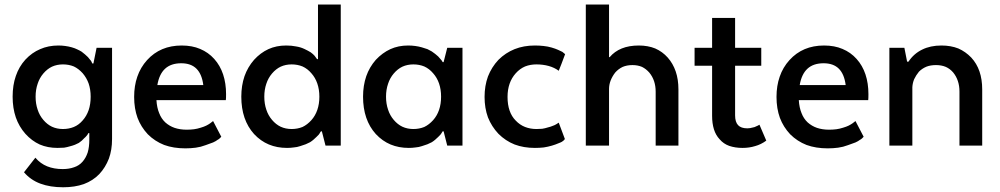

<svg xmlns="http://www.w3.org/2000/svg" viewBox="-20 -625 4290 824"><path d="M460.9 -419.9Q444.3 -419.9 394.5 -419.9Q391.6 -403.3 380.9 -352.5Q379.9 -352.5 376 -352.5Q375 -355.5 372.1 -361.3Q370.1 -365.2 366.2 -369.1Q362.3 -374 357.4 -379.9Q350.6 -385.7 344.7 -391.6Q337.9 -397.5 330.1 -403.3Q322.3 -408.2 311.5 -413.1Q301.8 -418 288.1 -421.9Q274.4 -425.8 259.8 -427.7Q246.1 -429.7 230.5 -429.7Q187.5 -429.7 152.3 -414.1Q117.2 -399.4 88.9 -369.1Q61.5 -338.9 47.9 -298.8Q34.2 -259.8 34.2 -210Q34.2 -161.1 47.9 -121.1Q61.5 -82 88.9 -50.8Q116.2 -20.5 150.4 -4.9Q184.6 9.8 226.6 9.8Q241.2 9.8 254.9 8.8Q267.6 6.8 280.3 2.9Q292 0 301.8 -3.9Q311.5 -7.8 318.4 -11.7Q325.2 -16.6 331.1 -21.5Q336.9 -26.4 341.8 -32.2Q347.7 -37.1 350.6 -41Q353.5 -44.9 355.5 -46.9Q356.4 -48.8 357.4 -50.8Q358.4 -52.7 359.4 -53.7Q360.4 -53.7 363.3 -53.7Q363.3 -46.9 363.3 -25.4Q363.3 5.9 356.4 29.3Q348.6 52.7 334 69.3Q319.3 85.9 297.9 92.8Q276.4 100.6 249 100.6Q211.9 100.6 182.6 88.9Q153.3 77.1 131.8 51.8Q115.2 72.3 83 114.3Q111.3 147.5 153.3 163.1Q195.3 178.7 251 178.7Q300.8 178.7 339.8 165Q378.9 150.4 406.2 122.1Q432.6 93.8 447.3 55.7Q460.9 18.6 460.9 -28.3Q460.9 -158.2 460.9 -419.9ZM369.1 -210Q369.1 -177.7 360.4 -152.3Q351.6 -127 335 -108.4Q318.4 -88.9 296.9 -80.1Q275.4 -71.3 250 -71.3Q224.6 -71.3 203.1 -81.1Q182.6 -90.8 166 -110.4Q149.4 -129.9 141.6 -154.3Q132.8 -179.7 132.8 -210Q132.8 -240.2 141.6 -265.6Q149.4 -290 166 -309.6Q182.6 -329.1 203.1 -338.9Q224.6 -348.6 250 -348.6Q275.4 -348.6 296.9 -339.8Q317.4 -330.1 335 -310.5Q351.6 -291 360.4 -266.6Q369.1 -241.2 369.1 -210Z M894.5 -105.5Q891.6 -102.5 881.8 -95.7Q875 -90.8 865.2 -85.9Q855.5 -81.1 841.8 -77.1Q827.1 -72.3 812.5 -70.3Q796.9 -68.4 781.2 -68.4Q752.9 -68.4 729.5 -76.2Q707 -84 689.5 -99.6Q671.9 -116.2 663.1 -139.6Q653.3 -163.1 651.4 -195.3Q751 -195.3 949.2 -195.3Q950.2 -201.2 950.2 -220.7Q950.2 -267.6 937.5 -305.7Q924.8 -343.8 899.4 -372.1Q874 -400.4 838.9 -415Q804.7 -429.7 759.8 -429.7Q713.9 -429.7 676.8 -414.1Q639.6 -398.4 611.3 -367.2Q583 -335.9 569.3 -295.9Q555.7 -256.8 555.7 -209Q555.7 -159.2 570.3 -119.1Q585 -80.1 614.3 -48.8Q644.5 -18.6 684.6 -2.9Q724.6 11.7 775.4 11.7Q798.8 11.7 820.3 8.8Q841.8 5.9 862.3 -2Q881.8 -8.8 894.5 -13.7Q907.2 -19.5 913.1 -24.4Q918.9 -27.3 922.9 -31.2Q926.8 -35.2 929.7 -38.1Q918 -60.5 894.5 -105.5ZM757.8 -353.5Q799.8 -353.5 823.2 -330.1Q846.7 -306.6 852.5 -259.8Q787.1 -259.8 655.3 -259.8Q663.1 -306.6 688.5 -330.1Q713.9 -353.5 757.8 -353.5Z M1340.8 -371.1Q1337.9 -375 1330.1 -385.7Q1324.2 -392.6 1313.5 -400.4Q1302.7 -407.2 1286.1 -415Q1269.5 -422.9 1250 -425.8Q1231.4 -429.7 1208 -429.7Q1166 -429.7 1131.8 -414.1Q1097.7 -398.4 1070.3 -368.2Q1043 -336.9 1029.3 -297.9Q1015.6 -257.8 1015.6 -210Q1015.6 -160.2 1029.3 -120.1Q1043 -80.1 1070.3 -49.8Q1098.6 -19.5 1133.8 -4.9Q1168.9 9.8 1211.9 9.8Q1226.6 9.8 1240.2 7.8Q1254.9 6.8 1268.6 2Q1282.2 -2 1292 -5.9Q1302.7 -10.7 1310.5 -14.6Q1318.4 -19.5 1325.2 -25.4Q1331.1 -31.2 1337.9 -37.1Q1343.8 -43 1347.7 -46.9Q1350.6 -50.8 1352.5 -53.7Q1353.5 -56.6 1355.5 -58.6Q1356.4 -60.5 1357.4 -61.5Q1358.4 -61.5 1361.3 -61.5Q1365.2 -46.9 1377 0Q1392.6 0 1442.4 0Q1442.4 -151.4 1442.4 -605.5Q1418 -605.5 1344.7 -605.5Q1344.7 -546.9 1344.7 -371.1Q1343.8 -371.1 1340.8 -371.1ZM1350.6 -210Q1350.6 -178.7 1341.8 -153.3Q1333 -127.9 1316.4 -109.4Q1298.8 -89.8 1278.3 -80.1Q1256.8 -71.3 1231.4 -71.3Q1206.1 -71.3 1184.6 -81.1Q1164.1 -90.8 1147.5 -110.4Q1130.9 -129.9 1123 -154.3Q1114.3 -179.7 1114.3 -210Q1114.3 -240.2 1123 -265.6Q1130.9 -290 1147.5 -309.6Q1164.1 -329.1 1184.6 -338.9Q1206.1 -348.6 1231.4 -348.6Q1256.8 -348.6 1278.3 -339.8Q1299.8 -330.1 1316.4 -310.5Q1333 -292 1341.8 -266.6Q1350.6 -241.2 1350.6 -210Z M1879.9 -358.4Q1878.9 -360.4 1875 -366.2Q1873 -369.1 1869.1 -373Q1865.2 -377.9 1860.4 -382.8Q1853.5 -388.7 1847.7 -393.6Q1840.8 -398.4 1833 -404.3Q1824.2 -409.2 1814.5 -414.1Q1803.7 -418 1790 -421.9Q1776.4 -425.8 1761.7 -427.7Q1747.1 -429.7 1731.4 -429.7Q1689.5 -429.7 1655.3 -414.1Q1621.1 -398.4 1592.8 -368.2Q1565.4 -336.9 1551.8 -297.9Q1538.1 -257.8 1538.1 -210Q1538.1 -160.2 1551.8 -120.1Q1565.4 -80.1 1592.8 -49.8Q1621.1 -19.5 1656.2 -4.9Q1691.4 9.8 1734.4 9.8Q1749 9.8 1762.7 7.8Q1777.3 6.8 1791 2Q1804.7 -2 1814.5 -5.9Q1825.2 -10.7 1833 -14.6Q1840.8 -19.5 1847.7 -25.4Q1853.5 -31.2 1860.4 -37.1Q1866.2 -43 1870.1 -46.9Q1873 -50.8 1875 -53.7Q1876 -56.6 1877.9 -58.6Q1878.9 -60.5 1879.9 -61.5Q1880.9 -61.5 1883.8 -61.5Q1887.7 -46.9 1899.4 0Q1915 0 1964.8 0Q1964.8 -105.5 1964.8 -419.9Q1948.2 -419.9 1899.4 -419.9Q1895.5 -404.3 1883.8 -358.4Q1882.8 -358.4 1879.9 -358.4ZM1873 -210Q1873 -178.7 1864.3 -153.3Q1855.5 -127.9 1838.9 -109.4Q1821.3 -89.8 1800.8 -80.1Q1779.3 -71.3 1753.9 -71.3Q1728.5 -71.3 1707 -81.1Q1686.5 -90.8 1669.9 -110.4Q1653.3 -129.9 1645.5 -154.3Q1636.7 -179.7 1636.7 -210Q1636.7 -240.2 1645.5 -265.6Q1653.3 -290 1669.9 -309.6Q1686.5 -329.1 1707 -338.9Q1728.5 -348.6 1753.9 -348.6Q1779.3 -348.6 1800.8 -339.8Q1822.3 -330.1 1838.9 -310.5Q1855.5 -292 1864.3 -266.6Q1873 -241.2 1873 -210Z M2275.4 9.8Q2294.9 9.8 2313.5 7.8Q2332 4.9 2348.6 0Q2365.2 -4.9 2376 -9.8Q2386.7 -13.7 2391.6 -16.6Q2395.5 -19.5 2399.4 -22.5Q2402.3 -25.4 2404.3 -28.3Q2395.5 -51.8 2377.9 -98.6Q2376 -97.7 2367.2 -91.8Q2361.3 -87.9 2352.5 -85Q2343.8 -81.1 2331.1 -78.1Q2319.3 -74.2 2306.6 -72.3Q2293.9 -71.3 2282.2 -71.3Q2255.9 -71.3 2233.4 -80.1Q2210.9 -88.9 2193.4 -107.4Q2175.8 -125 2167 -150.4Q2158.2 -175.8 2158.2 -209Q2158.2 -240.2 2167 -265.6Q2175.8 -291 2193.4 -310.5Q2210.9 -330.1 2233.4 -339.8Q2255.9 -348.6 2282.2 -348.6Q2310.5 -348.6 2335 -341.8Q2359.4 -335 2377.9 -321.3Q2387.7 -344.7 2405.3 -392.6Q2402.3 -395.5 2393.6 -402.3Q2386.7 -406.2 2375 -411.1Q2364.3 -416 2347.7 -420.9Q2331.1 -425.8 2312.5 -427.7Q2294.9 -429.7 2275.4 -429.7Q2227.5 -429.7 2188.5 -414.1Q2149.4 -398.4 2119.1 -368.2Q2089.8 -336.9 2074.2 -296.9Q2059.6 -256.8 2059.6 -209Q2059.6 -161.1 2074.2 -121.1Q2089.8 -82 2119.1 -50.8Q2149.4 -20.5 2188.5 -4.9Q2227.5 9.8 2275.4 9.8Z M2494.1 0Q2519.5 0 2593.8 0Q2593.8 -60.5 2593.8 -243.2Q2593.8 -261.7 2600.6 -279.3Q2607.4 -296.9 2620.1 -313.5Q2633.8 -329.1 2652.3 -337.9Q2670.9 -345.7 2694.3 -345.7Q2716.8 -345.7 2735.4 -337.9Q2752.9 -329.1 2766.6 -313.5Q2780.3 -296.9 2787.1 -276.4Q2793.9 -255.9 2793.9 -231.4Q2793.9 -154.3 2793.9 0Q2818.4 0 2891.6 0Q2891.6 -60.5 2891.6 -241.2Q2891.6 -284.2 2879.9 -318.4Q2868.2 -352.5 2845.7 -377.9Q2823.2 -403.3 2792 -417Q2760.7 -429.7 2721.7 -429.7Q2679.7 -429.7 2648.4 -417Q2617.2 -404.3 2596.7 -379.9Q2595.7 -379.9 2593.8 -379.9Q2593.8 -436.5 2593.8 -605.5Q2568.4 -605.5 2494.1 -605.5Q2494.1 -567.4 2494.1 -453.1Q2494.1 -339.8 2494.1 0Z M2960.9 -419.9Q2960.9 -418 2960.9 -410.2Q2960.9 -393.6 2960.9 -342.8Q2980.5 -342.8 3036.1 -342.8Q3036.1 -289.1 3036.1 -127.9Q3036.1 -95.7 3043.9 -70.3Q3051.8 -44.9 3068.4 -27.3Q3085 -7.8 3109.4 1Q3134.8 9.8 3167 9.8Q3195.3 9.8 3220.7 2Q3246.1 -4.9 3268.6 -21.5Q3258.8 -43.9 3239.3 -89.8Q3237.3 -88.9 3232.4 -85.9Q3228.5 -84 3223.6 -82Q3218.8 -79.1 3211.9 -78.1Q3205.1 -76.2 3199.2 -75.2Q3193.4 -74.2 3187.5 -74.2Q3160.2 -74.2 3147.5 -87.9Q3134.8 -101.6 3134.8 -129.9Q3134.8 -201.2 3134.8 -342.8Q3162.1 -342.8 3247.1 -342.8Q3247.1 -362.3 3247.1 -419.9Q3218.8 -419.9 3134.8 -419.9Q3134.8 -452.1 3134.8 -547.9Q3109.4 -547.9 3036.1 -547.9Q3036.1 -515.6 3036.1 -419.9Q3017.6 -419.9 2960.9 -419.9Z M3651.4 -105.5Q3648.4 -102.5 3638.7 -95.7Q3631.8 -90.8 3622.1 -85.9Q3612.3 -81.1 3598.6 -77.1Q3584 -72.3 3569.3 -70.3Q3553.7 -68.4 3538.1 -68.4Q3509.8 -68.4 3486.3 -76.2Q3463.9 -84 3446.3 -99.6Q3428.7 -116.2 3419.9 -139.6Q3410.2 -163.1 3408.2 -195.3Q3507.8 -195.3 3706.1 -195.3Q3707 -201.2 3707 -220.7Q3707 -267.6 3694.3 -305.7Q3681.6 -343.8 3656.2 -372.1Q3630.9 -400.4 3595.7 -415Q3561.5 -429.7 3516.6 -429.7Q3470.7 -429.7 3433.6 -414.1Q3396.5 -398.4 3368.2 -367.2Q3339.8 -335.9 3326.2 -295.9Q3312.5 -256.8 3312.5 -209Q3312.5 -159.2 3327.1 -119.1Q3341.8 -80.1 3371.1 -48.8Q3401.4 -18.6 3441.4 -2.9Q3481.4 11.7 3532.2 11.7Q3555.7 11.7 3577.1 8.8Q3598.6 5.9 3619.1 -2Q3638.7 -8.8 3651.4 -13.7Q3664.1 -19.5 3669.9 -24.4Q3675.8 -27.3 3679.7 -31.2Q3683.6 -35.2 3686.5 -38.1Q3674.8 -60.5 3651.4 -105.5ZM3514.6 -353.5Q3556.6 -353.5 3580.1 -330.1Q3603.5 -306.6 3609.4 -259.8Q3543.9 -259.8 3412.1 -259.8Q3419.9 -306.6 3445.3 -330.1Q3470.7 -353.5 3514.6 -353.5Z M3796.9 0Q3822.3 0 3895.5 0Q3895.5 -62.5 3895.5 -251Q3896.5 -268.6 3903.3 -285.2Q3911.1 -301.8 3923.8 -317.4Q3937.5 -331.1 3956.1 -338.9Q3973.6 -345.7 3997.1 -345.7Q4020.5 -345.7 4039.1 -337.9Q4056.6 -330.1 4070.3 -314.5Q4084 -297.9 4090.8 -277.3Q4097.7 -256.8 4097.7 -232.4Q4097.7 -154.3 4097.7 0Q4122.1 0 4195.3 0Q4195.3 -60.5 4195.3 -241.2Q4195.3 -284.2 4183.6 -318.4Q4171.9 -352.5 4148.4 -377.9Q4124 -403.3 4092.8 -417Q4060.5 -429.7 4020.5 -429.7Q3972.7 -429.7 3937.5 -412.1Q3901.4 -394.5 3878.9 -360.4Q3877 -360.4 3873 -360.4Q3870.1 -375 3861.3 -419.9Q3845.7 -419.9 3796.9 -419.9Q3796.9 -407.2 3796.9 -367.2Q3796.9 -275.4 3796.9 0Z"/></svg>

Font: TextaAlt
Style: Bold
Weight: 400
Designer: Daniel Hernandez & Miguel Hernandez
Version: Version 1.005;com.myfonts.easy.latinotype.texta.alt-bold.wfk